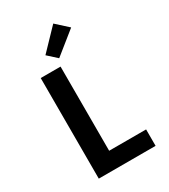

<svg xmlns="http://www.w3.org/2000/svg" viewBox="-236 -1105 1071 1215"><g transform="rotate(-30 300.0 -497.0)"><path d="M116 0V-735H261V-120H531V0ZM280 -785 214 -845 357 -994 443 -916Z"/></g></svg>

Font: Iosevka Curly Heavy Extended
Style: Regular
Weight: 900
Width: 7
Monospace: yes
Designer: Belleve Invis
Foundry: Belleve Invis
Version: Version 11.1.0; ttfautohint (v1.8.3)